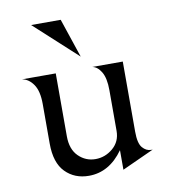

<svg xmlns="http://www.w3.org/2000/svg" viewBox="-68 -606 600 677"><g transform="rotate(-10 232.0 -267.5)"><path d="M197 12Q146 12 113 -21.5Q80 -55 80 -124V-266Q80 -312 63.5 -336Q47 -360 23 -364H144V-139Q144 -92 169.5 -67Q195 -42 230 -42Q265 -42 292.5 -65.5Q320 -89 320 -127V-273Q320 -316 306.5 -338.5Q293 -361 274 -364H384V-113Q384 -71 397.5 -55.5Q411 -40 428 -40H434L320 12V-58Q270 12 197 12ZM88 -547H194L241 -407Z"/></g></svg>

Font: BellefairVN
Style: Regular
Weight: 400
Designer: Nick Shinn, Liron Lavi Turkenic
Foundry: Shinntype
Version: Version 1.003